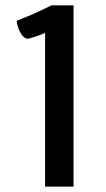

<svg xmlns="http://www.w3.org/2000/svg" viewBox="-20 -689 390 709"><path d="M146.5 -567.4Q134.8 -562 117.9 -556.2Q101.1 -550.3 84.5 -545.9L75.7 -546.9Q64.5 -553.2 57.9 -564.2Q51.3 -575.2 47.4 -585.9Q43 -598.6 41.5 -612.3Q69.3 -623 92.8 -633.1Q116.2 -643.1 133.3 -651.4Q153.3 -660.6 170.4 -669.4H251.5V0H146.5Z"/></svg>

Font: Basic
Style: Regular
Weight: 400
Designer: Magnus Gaarde
Foundry: Magnus Gaarde
Version: Version 1.003; ttfautohint (v1.1) -l 6 -r 16 -G 0 -x 16 -D l